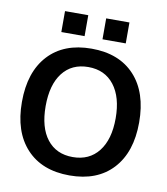

<svg xmlns="http://www.w3.org/2000/svg" viewBox="-78 -735 706 813"><g transform="rotate(10 275.0 -328.0)"><path d="M527 -259Q527 -131 460.5 -59Q394 13 275 13Q156 13 89.5 -59Q23 -131 23 -259Q23 -388 89.5 -460Q156 -532 275 -532Q394 -532 460.5 -460Q527 -388 527 -259ZM275 -66Q346 -66 386 -117Q426 -168 426 -259Q426 -350 386 -401.5Q346 -453 275 -453Q204 -453 164.5 -402Q125 -351 125 -259Q125 -167 164.5 -116.5Q204 -66 275 -66ZM236 -669V-579H136V-669ZM313 -669H413V-579H313Z"/></g></svg>

Font: Non Bureau
Style: Regular
Weight: 400
Designer: Jona Saucedo
Foundry: Non Foundry
Version: Version 1.000; ttfautohint (v1.8.4)